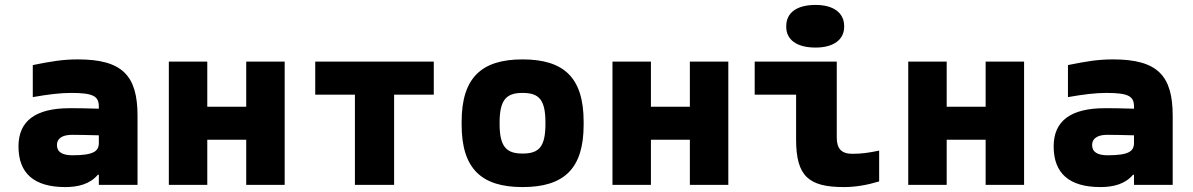

<svg xmlns="http://www.w3.org/2000/svg" viewBox="-20 -750 4840 779"><path d="M296 -509C234 -509 188 -501 113 -486V-356C176 -367 224 -373 269 -373C360 -373 381 -359 381 -317V-309C326 -311 284 -311 263 -311C125 -311 55 -260 55 -156C55 -46 119 9 245 9C297 9 345 -3 377 -41H381V0H538V-280C538 -443 477 -509 296 -509ZM211 -162C211 -188 233 -203 272 -203C298 -203 341 -202 381 -201V-170C381 -136 359 -120 274 -120C233 -120 211 -133 211 -162Z M665 0H821V-183H979V0H1135V-500H979V-317H821V-500H665Z M1420 0H1579V-366H1740V-500H1259V-366H1420Z M1853 -256V-244C1853 -65 1934 9 2100 9C2268 9 2348 -65 2348 -244V-256C2348 -435 2268 -509 2100 -509C1934 -509 1853 -435 1853 -256ZM2007 -248V-252C2007 -346 2035 -373 2100 -373C2167 -373 2193 -346 2193 -252V-248C2193 -154 2167 -127 2100 -127C2035 -127 2007 -154 2007 -248Z M2465 0H2621V-183H2779V0H2935V-500H2779V-317H2621V-500H2465Z M3438 -126C3393 -126 3375 -148 3375 -192V-500H3042V-366H3210V-184C3210 -35 3261 9 3404 9C3453 9 3501 0 3547 -14V-139C3504 -130 3476 -126 3438 -126ZM3170 -641C3170 -590 3211 -557 3289 -557C3363 -557 3405 -590 3405 -641V-644C3405 -697 3363 -730 3289 -730C3211 -730 3170 -697 3170 -644Z M3665 0H3821V-183H3979V0H4135V-500H3979V-317H3821V-500H3665Z M4496 -509C4434 -509 4388 -501 4313 -486V-356C4376 -367 4424 -373 4469 -373C4560 -373 4581 -359 4581 -317V-309C4526 -311 4484 -311 4463 -311C4325 -311 4255 -260 4255 -156C4255 -46 4319 9 4445 9C4497 9 4545 -3 4577 -41H4581V0H4738V-280C4738 -443 4677 -509 4496 -509ZM4411 -162C4411 -188 4433 -203 4472 -203C4498 -203 4541 -202 4581 -201V-170C4581 -136 4559 -120 4474 -120C4433 -120 4411 -133 4411 -162Z"/></svg>

Font: LT Wave Mono Black
Style: Regular
Weight: 900
Designer: Daniel Lyons
Version: Version 2.5 (Glyphs App)